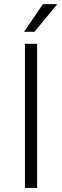

<svg xmlns="http://www.w3.org/2000/svg" viewBox="-20 -927 306 947"><path d="M163.1 0H103V-710.9H163.1ZM191.9 -906.7H262.7L149.9 -770H98.6Z"/></svg>

Font: Roboto-Light
Style: Regular
Weight: 300
Designer: Google
Version: Version 2.137; 2017